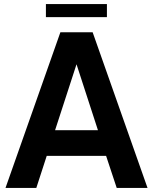

<svg xmlns="http://www.w3.org/2000/svg" viewBox="-20 -921 750 941"><path d="M158 0H7L276 -763H434L703 0H552L500 -157H209ZM355 -606 250 -283H460ZM504 -837H205V-901H504Z"/></svg>

Font: Open Sauce One
Style: Bold
Weight: 700
Designer: Alfredo Marco Pradil
Foundry: Creative Sauce Fz LLC
Version: Version 1.477